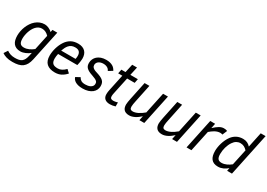

<svg xmlns="http://www.w3.org/2000/svg" viewBox="5 -1683 3945 2832"><g transform="rotate(30 1977.5 -267.0)"><path d="M424.8 3.9Q413.6 56.6 394 92.5Q374.5 128.4 344.5 150.9Q314.5 173.3 272.2 183.1Q230 192.9 173.8 192.9Q111.3 192.9 67.9 179.4Q24.4 166 -2.9 145L39.1 81.1Q66.4 100.6 99.1 111.8Q131.8 123 176.8 123Q215.3 123 243.4 116.9Q271.5 110.8 291.5 95.2Q311.5 79.6 325 53Q338.4 26.4 347.2 -15.1L357.9 -65.9Q340.8 -51.8 321.3 -39.8Q301.8 -27.8 281 -19Q260.3 -10.3 239.3 -5.1Q218.3 0 198.2 0Q155.8 0 126.2 -13.4Q96.7 -26.9 78.4 -51Q60.1 -75.2 52 -108.6Q43.9 -142.1 43.9 -182.1Q43.9 -219.7 51.8 -259.8Q59.6 -299.8 75.2 -338.1Q90.8 -376.5 113.8 -410.6Q136.7 -444.8 167 -470.7Q197.3 -496.6 234.4 -511.7Q271.5 -526.9 315.9 -526.9Q331.1 -526.9 348.1 -522.9Q365.2 -519 382.1 -511.7Q398.9 -504.4 414.8 -493.9Q430.7 -483.4 442.9 -470.2L452.1 -512.2H534.2ZM428.2 -397Q403.8 -423.3 375 -437.7Q346.2 -452.1 311 -452.1Q280.8 -452.1 255.6 -439.2Q230.5 -426.3 210.7 -404.8Q190.9 -383.3 176 -355.2Q161.1 -327.1 151.4 -296.9Q141.6 -266.6 136.7 -236.3Q131.8 -206.1 131.8 -180.2Q131.8 -125 150.9 -100.1Q169.9 -75.2 214.8 -75.2Q237.3 -75.2 258.5 -80.3Q279.8 -85.4 299.8 -94.5Q319.8 -103.5 338.4 -115.5Q356.9 -127.4 374 -141.1Z M701.2 -246.1Q696.3 -223.1 693.6 -203.1Q690.9 -183.1 690.9 -165Q690.9 -134.3 697.5 -113.8Q704.1 -93.3 718 -80.8Q731.9 -68.4 753.2 -63.2Q774.4 -58.1 804.2 -58.1Q837.4 -58.1 869.6 -75.2Q901.9 -92.3 932.1 -124L983.9 -76.2Q945.8 -32.7 900.1 -8.8Q854.5 15.1 793.9 15.1Q701.7 15.1 653.3 -29.3Q605 -73.7 605 -166Q605 -195.8 609.9 -229Q614.7 -262.2 624.5 -295.7Q634.3 -329.1 648.4 -360.8Q662.6 -392.6 681.2 -419.9Q713.9 -469.2 763.2 -498Q812.5 -526.9 885.3 -526.9Q925.3 -526.9 955.6 -515.4Q985.8 -503.9 1006.1 -483.2Q1026.4 -462.4 1036.6 -432.9Q1046.9 -403.3 1046.9 -367.2Q1046.9 -362.3 1046.1 -353Q1045.4 -343.8 1044.4 -333Q1043.5 -322.3 1042 -311.5Q1040.5 -300.8 1039.1 -293L1028.8 -246.1ZM960.9 -312Q966.8 -340.3 966.8 -365.2Q966.8 -409.7 944.8 -433.3Q922.9 -457 874 -457Q839.4 -457 812.7 -445.3Q786.1 -433.6 765.1 -408.2Q737.3 -373.5 715.8 -312Z M1161.1 -116.2Q1173.8 -88.4 1199.2 -72.3Q1224.6 -56.2 1271 -56.2Q1292.5 -56.2 1315.2 -60.3Q1337.9 -64.5 1356.4 -74.2Q1375 -84 1387 -99.9Q1398.9 -115.7 1398.9 -139.2Q1398.9 -150.9 1396 -161.1Q1393.1 -171.4 1382.8 -181.4Q1372.6 -191.4 1352.5 -201.4Q1332.5 -211.4 1298.3 -223.1Q1257.8 -236.3 1231.4 -250.2Q1205.1 -264.2 1189.5 -280.3Q1173.8 -296.4 1167.5 -315.7Q1161.1 -335 1161.1 -359.9Q1161.1 -394.5 1174.6 -424.8Q1188 -455.1 1213.6 -477.8Q1239.3 -500.5 1276.4 -513.7Q1313.5 -526.9 1361.3 -526.9Q1397.9 -526.9 1425.5 -520Q1453.1 -513.2 1473.4 -501.2Q1493.7 -489.3 1507.6 -472.9Q1521.5 -456.5 1531.2 -437L1460.9 -396Q1457 -404.8 1450 -415.3Q1442.9 -425.8 1430.2 -434.8Q1417.5 -443.8 1398.7 -450Q1379.9 -456.1 1353 -456.1Q1328.1 -456.1 1307.9 -449.7Q1287.6 -443.4 1273.2 -432.4Q1258.8 -421.4 1251 -406.2Q1243.2 -391.1 1243.2 -374Q1243.2 -362.8 1246.6 -352.1Q1250 -341.3 1259.3 -331.3Q1268.6 -321.3 1284.7 -312.3Q1300.8 -303.2 1326.2 -295.9Q1371.1 -282.2 1401.4 -268.3Q1431.6 -254.4 1449.7 -237.3Q1467.8 -220.2 1475.3 -198.5Q1482.9 -176.8 1482.9 -147.9Q1482.9 -114.3 1468.8 -84.5Q1454.6 -54.7 1427.2 -32.7Q1399.9 -10.7 1359.1 2.2Q1318.4 15.1 1265.1 15.1Q1222.7 15.1 1191.9 7.3Q1161.1 -0.5 1139.9 -13.4Q1118.7 -26.4 1106.4 -43Q1094.2 -59.6 1088.9 -77.1Z M1823.2 0Q1800.8 6.8 1776.9 11Q1752.9 15.1 1732.4 15.1Q1700.7 15.1 1678.5 7.3Q1656.2 -0.5 1641.8 -14.4Q1627.4 -28.3 1620.8 -47.6Q1614.3 -66.9 1614.3 -89.8Q1614.3 -106.4 1616.5 -126.5Q1618.7 -146.5 1623.5 -166L1682.1 -441.9H1611.3L1625.5 -512.2H1696.3L1727.5 -654.8H1809.6L1778.3 -512.2H1906.2L1892.6 -441.9H1764.2L1706.5 -170.9Q1701.7 -150.4 1699 -133.5Q1696.3 -116.7 1696.3 -104Q1696.3 -78.1 1708.5 -66.7Q1720.7 -55.2 1748.5 -55.2Q1757.3 -55.2 1767.1 -56.2Q1776.9 -57.1 1786.9 -59.1Q1796.9 -61 1806.4 -63.5Q1815.9 -65.9 1823.2 -68.8Z M2103 -512.2 2040 -210Q2034.2 -182.1 2030.3 -159.4Q2026.4 -136.7 2026.4 -116.2Q2026.4 -86.9 2038.6 -74.5Q2050.8 -62 2077.1 -62Q2116.2 -62 2163.3 -85.2Q2210.4 -108.4 2259.3 -149.9L2335.9 -512.2H2418.9L2311 0H2228L2244.1 -76.2Q2222.2 -56.2 2199.7 -39.3Q2177.2 -22.5 2153.8 -10.5Q2130.4 1.5 2106.7 8.3Q2083 15.1 2059.1 15.1Q2026.4 15.1 2004.2 6.3Q1981.9 -2.4 1968 -18.3Q1954.1 -34.2 1948 -55.7Q1941.9 -77.1 1941.9 -102.1Q1941.9 -120.1 1946.3 -147.5Q1950.7 -174.8 1958 -210L2021 -512.2Z M2660.2 -512.2 2597.2 -210Q2591.3 -182.1 2587.4 -159.4Q2583.5 -136.7 2583.5 -116.2Q2583.5 -86.9 2595.7 -74.5Q2607.9 -62 2634.3 -62Q2673.3 -62 2720.5 -85.2Q2767.6 -108.4 2816.4 -149.9L2893.1 -512.2H2976.1L2868.2 0H2785.2L2801.3 -76.2Q2779.3 -56.2 2756.8 -39.3Q2734.4 -22.5 2710.9 -10.5Q2687.5 1.5 2663.8 8.3Q2640.1 15.1 2616.2 15.1Q2583.5 15.1 2561.3 6.3Q2539.1 -2.4 2525.1 -18.3Q2511.2 -34.2 2505.1 -55.7Q2499 -77.1 2499 -102.1Q2499 -120.1 2503.4 -147.5Q2507.8 -174.8 2515.1 -210L2578.1 -512.2Z M3394.5 -428.2Q3388.2 -431.2 3377.7 -433.1Q3367.2 -435.1 3357.4 -435.1Q3332 -435.1 3309.3 -428Q3286.6 -420.9 3265.9 -409.4Q3245.1 -397.9 3226.3 -383.5Q3207.5 -369.1 3189.5 -354L3114.3 0H3031.2L3139.2 -512.2H3222.2L3205.6 -429.2Q3230.5 -452.6 3252.2 -469.7Q3273.9 -486.8 3293.7 -498Q3313.5 -509.3 3332 -514.6Q3350.6 -520 3369.6 -520Q3407.2 -520 3428.2 -508.8Z M3420.9 -167Q3420.9 -195.8 3426.3 -230.2Q3431.6 -264.6 3442.4 -300.3Q3453.1 -335.9 3469.5 -370.6Q3485.8 -405.3 3507.8 -435.1Q3541.5 -479.5 3587.9 -503.2Q3634.3 -526.9 3693.8 -526.9Q3733.9 -526.9 3765.4 -512Q3796.9 -497.1 3820.8 -470.2L3875 -727.1H3958L3804.7 0H3722.2L3731.9 -50.8Q3714.8 -37.1 3697 -25.1Q3679.2 -13.2 3659.4 -4.2Q3639.6 4.9 3618.2 10Q3596.7 15.1 3572.8 15.1Q3532.2 15.1 3503.4 3.2Q3474.6 -8.8 3456.3 -32Q3438 -55.2 3429.4 -89.1Q3420.9 -123 3420.9 -167ZM3570.8 -380.9Q3555.7 -358.9 3544.2 -332.8Q3532.7 -306.6 3524.9 -278.8Q3517.1 -251 3512.9 -222.2Q3508.8 -193.4 3508.8 -165Q3508.8 -108.4 3528.1 -84.2Q3547.4 -60.1 3589.8 -60.1Q3611.8 -60.1 3633.5 -65.4Q3655.3 -70.8 3675.3 -80.1Q3695.3 -89.4 3713.9 -101.3Q3732.4 -113.3 3748 -126L3806.2 -397Q3781.7 -423.3 3754.2 -437.7Q3726.6 -452.1 3689 -452.1Q3655.3 -452.1 3625.2 -434.8Q3595.2 -417.5 3570.8 -380.9Z"/></g></svg>

Font: Lorenzo Sans
Style: Italic
Weight: 400
Italic angle: -12°
Foundry: Intel Corporation
Version: Version 1.00; ttfautohint (v1.5)